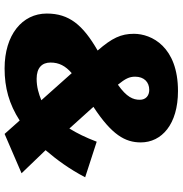

<svg xmlns="http://www.w3.org/2000/svg" viewBox="-0 -756 776 815"><g transform="rotate(90 387.5 -348.0)"><path d="M366 -716C178 -716 123 -604 123 -529C123 -474 141 -436 194 -375C85 -312 37 -254 37 -159C37 -55 127 20 270 20C352 20 421 1 491 -44L548 20L715 -52L617 -154C658 -202 697 -255 732 -322L581 -371C563 -324 546 -289 525 -255L433 -357C552 -435 584 -492 584 -558C584 -647 507 -716 366 -716ZM361 -594C385 -594 403 -580 403 -554C403 -526 392 -498 339 -461C314 -492 305 -509 305 -534C305 -572 328 -594 361 -594ZM290 -265 405 -136C378 -125 349 -116 314 -116C267 -116 245 -139 245 -175C245 -211 259 -238 290 -265Z"/></g></svg>

Font: Fira Sans Heavy
Style: Italic
Weight: 900
Italic angle: -8°
Designer: bBox Type GmbH & Carrois Corporate GbR & Edenspiekermann AG
Foundry: bBox Type GmbH & Carrois Corporate GbR & Edenspiekermann AG
Version: Version 4.301;PS 004.301;hotconv 1.0.88;makeotf.lib2.5.64775